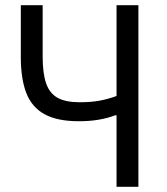

<svg xmlns="http://www.w3.org/2000/svg" viewBox="-20 -718 640 738"><path d="M428 -275H423Q364 -252 283 -252Q201 -252 152 -278.5Q103 -305 81.5 -359.5Q60 -414 60 -500V-698H144V-500Q144 -435 157.5 -397Q171 -359 201.5 -342Q232 -325 286 -325Q330 -325 362.5 -331Q395 -337 428 -349V-698H512V0H428Z"/></svg>

Font: iA Writer Mono V
Style: Regular
Weight: 400
Designer: Mike Abbink, Paul van der Laan, Pieter van Rosmalen
Foundry: Bold Monday
Version: Version 2.000